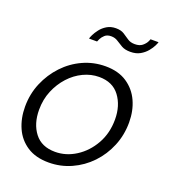

<svg xmlns="http://www.w3.org/2000/svg" viewBox="-135 -831 843 943"><g transform="rotate(20 286.5 -360.0)"><path d="M226 10Q158 10 113 -19.5Q68 -49 46 -98.5Q24 -148 24 -209Q24 -275 48.5 -333Q73 -391 115 -435.5Q157 -480 212 -505Q267 -530 329 -530Q396 -530 441 -500Q486 -470 508.5 -420.5Q531 -371 531 -310Q531 -244 507 -186Q483 -128 441 -84Q399 -40 343.5 -15Q288 10 226 10ZM238 -50Q295 -50 346 -82.5Q397 -115 429 -171.5Q461 -228 461 -300Q461 -372 424.5 -421Q388 -470 317 -470Q275 -470 235 -451Q195 -432 163.5 -397.5Q132 -363 113 -317.5Q94 -272 94 -218Q94 -145 130.5 -97.5Q167 -50 238 -50ZM417 -638Q389 -638 371.5 -648Q354 -658 339 -668Q324 -678 304 -678Q283 -678 271 -667Q259 -656 253.5 -644.5Q248 -633 247 -630H205Q206 -636 213 -650.5Q220 -665 233 -682Q246 -699 266 -711Q286 -723 313 -723Q339 -723 355.5 -712.5Q372 -702 387 -691.5Q402 -681 425 -681Q450 -681 464 -692.5Q478 -704 484 -716Q490 -728 490 -730H532Q531 -725 524 -710.5Q517 -696 503 -679Q489 -662 468 -650Q447 -638 417 -638Z"/></g></svg>

Font: Raleway
Style: Italic
Weight: 400
Italic angle: -12°
Designer: Matt McInerney, Pablo Impallari, Rodrigo Fuenzalida
Foundry: Matt McInerney, Pablo Impallari, Rodrigo Fuenzalida
Version: Version 4.026